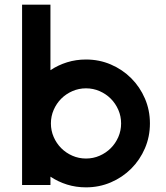

<svg xmlns="http://www.w3.org/2000/svg" viewBox="-20 -796 714 826"><path d="M197 -776V-494Q230 -516 268.5 -528Q307 -540 350 -540Q407 -540 457 -518.5Q507 -497 544.5 -459.5Q582 -422 603.5 -372Q625 -322 625 -265Q625 -208 603.5 -158Q582 -108 544.5 -70.5Q507 -33 457 -11.5Q407 10 350 10Q307 10 268.5 -2Q230 -14 197 -36V0H75V-776ZM350 -416Q319 -416 291.5 -404Q264 -392 243.5 -371.5Q223 -351 211 -323.5Q199 -296 199 -265Q199 -234 211 -206.5Q223 -179 243.5 -158.5Q264 -138 291.5 -126Q319 -114 350 -114Q381 -114 408.5 -126Q436 -138 456.5 -158.5Q477 -179 489 -206.5Q501 -234 501 -265Q501 -296 489 -323.5Q477 -351 456.5 -371.5Q436 -392 408.5 -404Q381 -416 350 -416Z"/></svg>

Font: Afrihost Sans Med
Style: Regular
Weight: 500
Designer: Afrihost SP Pty Ltd
Version: Version 1.000